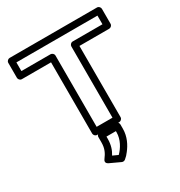

<svg xmlns="http://www.w3.org/2000/svg" viewBox="-227 -893 1242 1323"><g transform="rotate(-30 394.0 -231.0)"><path d="M715 -617H478C463 -617 453 -603 453 -592V-25H327V-592C327 -607 313 -617 302 -617H70V-686H715ZM740 -567C751 -567 765 -577 765 -592V-711C765 -722 755 -736 740 -736H45C34 -736 20 -726 20 -711V-592C20 -581 30 -567 45 -567H277V0C277 11 287 25 302 25H478C489 25 503 15 503 0V-567ZM362 219 320 200C340 168 352 132 352 84V67H427V77C427 134 395 186 362 219ZM262 195C245 218 266 230 272 233L356 272C365 276 376 274 383 268C397 257 409 244 420 229C449 192 477 140 477 77V42C477 31 467 17 452 17H327C316 17 302 27 302 42V84C302 134 286 163 262 195Z"/></g></svg>

Font: Asimov
Style: XWidOu
Weight: 500
Designer: Google
Version: Version 2.000980; 2014